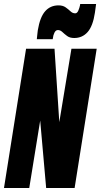

<svg xmlns="http://www.w3.org/2000/svg" viewBox="-39 -945 506 965"><path d="M-19 0 92 -700H235L259 -331L320 -700H447L336 0H193L163 -339L108 0ZM146 -748Q147 -760 148.5 -771.5Q150 -783 151 -793Q162 -859 188 -888.5Q214 -918 255 -918Q277 -918 291 -908Q305 -898 315.5 -888Q326 -878 339 -878Q349 -878 355 -892.5Q361 -907 363 -918Q363 -918 363.5 -921Q364 -924 364 -925H444Q441 -900 438 -881Q428 -814 401.5 -784Q375 -754 334 -754Q312 -754 298.5 -764Q285 -774 274.5 -784Q264 -794 252 -794Q241 -794 234.5 -780.5Q228 -767 227 -754Q227 -754 226.5 -751.5Q226 -749 226 -748Z"/></svg>

Font: Georama ExtraCondensed ExtraBold
Style: Italic
Weight: 800
Width: 2
Italic angle: -9°
Designer: Jean-Baptiste Levee
Foundry: Production Type
Version: Version 1.000